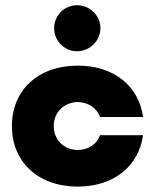

<svg xmlns="http://www.w3.org/2000/svg" viewBox="-20 -688 578 717"><path d="M267.6 -496.6C315.4 -496.6 355 -535.6 355 -582.5C355 -630.4 315.4 -668.5 267.6 -668.5C220.7 -668.5 182.1 -630.4 182.1 -582.5C182.1 -535.6 220.7 -496.6 267.6 -496.6ZM270.5 8.8C408.2 8.8 499 -70.8 514.2 -183.1H353.5C341.8 -149.9 311 -128.4 270.5 -127.9C217.8 -128.4 180.7 -166 180.7 -217.3C180.7 -268.1 217.8 -305.7 270.5 -307.1C311 -305.7 341.8 -284.2 353.5 -251H514.2C499 -364.3 408.2 -442.9 270.5 -442.9C119.6 -442.9 24.4 -348.6 24.4 -217.3C24.4 -85.9 119.6 8.8 270.5 8.8Z"/></svg>

Font: Now Black
Style: Regular
Weight: 400
Designer: Alfredo Marco Pradil
Foundry: Alfredo Marco Pradil
Version: Version 1.200;hotconv 1.0.109;makeotfexe 2.5.65596